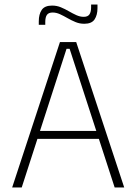

<svg xmlns="http://www.w3.org/2000/svg" viewBox="-20 -824 600 844"><path d="M75.5 0H33.5L243.5 -639H315L526 0H484L286 -609.5H272.5ZM426 -213.5H133V-248.5H426ZM350.5 -719.5Q330 -719.5 312 -727Q294 -734.5 277 -744.2Q260 -754 243.8 -761.5Q227.5 -769 211.5 -769Q193.5 -769 186.2 -758.5Q179 -748 179 -727.5V-715H150.5V-730.5Q150.5 -761.5 163.5 -780.5Q176.5 -799.5 209 -799.5Q229.5 -799.5 247.5 -792Q265.5 -784.5 282.2 -774.8Q299 -765 315.5 -757.5Q332 -750 348 -750Q366 -750 373.2 -760.8Q380.5 -771.5 380.5 -792V-804H408.5V-788Q408.5 -758 395.8 -738.8Q383 -719.5 350.5 -719.5Z"/></svg>

Font: Anek Kannada Medium ExtraLight
Style: Regular
Weight: 250
Version: Version 1.003